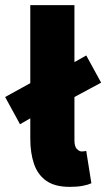

<svg xmlns="http://www.w3.org/2000/svg" viewBox="-48 -716 414 748"><path d="M224 12Q166 12 132.5 -11.5Q99 -35 84.5 -77.5Q70 -120 70 -176V-255L30 -232L-28 -338L70 -392V-696H242V-474L288 -500L346 -394L242 -338V-170Q242 -145 251.5 -135.5Q261 -126 270 -126Q275 -126 278.5 -126.5Q282 -127 288 -128L308 -2Q295 4 274 8Q253 12 224 12Z"/></svg>

Font: Assistant ExtraBold
Style: Regular
Weight: 800
Designer: Hebrew By Ben Nathan, Latin by Paul Hunt
Version: Version 3.000